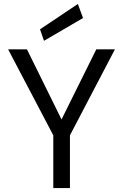

<svg xmlns="http://www.w3.org/2000/svg" viewBox="-20 -949 620 969"><path d="M249 0V-266L21 -700H116L298 -331H283L466 -700H560L333 -266V0ZM202 -743 182 -801 373 -929 399 -858Z"/></svg>

Font: DM Sans 12pt
Style: Regular
Weight: 400
Version: Version 4.004;gftools[0.9.30]